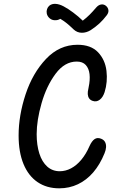

<svg xmlns="http://www.w3.org/2000/svg" viewBox="-20 -977 660 1008"><path d="M77.7 -265.7Q77.7 -370.8 114.4 -482Q151.2 -593.2 221.6 -667.6Q292 -742 387.3 -742Q457.3 -742 494.8 -702.5Q532.2 -663 539 -604.8Q545.8 -546.5 529.2 -493.3Q520.3 -465.8 503.4 -453.2Q486.5 -440.5 466.8 -447.2Q454.5 -451.2 448.1 -460.3Q441.7 -469.5 440.8 -482.4Q440 -495.3 443.7 -510L445.3 -518.8Q453.5 -557.5 450.1 -587.6Q446.7 -617.7 430.2 -635.8Q413.8 -653.8 382.7 -653.8Q319.7 -653.8 271.9 -589.8Q224.2 -525.7 198.3 -435.4Q172.5 -345.2 172.5 -272.8Q172.5 -215 186.6 -170.9Q200.7 -126.8 228 -102.4Q255.3 -78 293.8 -78Q324.2 -78 353.2 -93.3Q382.2 -108.7 406.9 -138.3Q431.7 -168 450 -210.2Q462 -236.8 476.7 -246.7Q491.3 -256.5 510.8 -248.7Q525.7 -242.8 531.8 -230.8Q537.8 -218.8 536.8 -204Q535.8 -189.2 528.8 -172.3Q505 -113.5 469.7 -72.3Q434.3 -31.2 389.2 -9.8Q344 11.7 291 11.7Q225.2 11.7 177.2 -20.9Q129.2 -53.5 103.4 -115.9Q77.7 -178.3 77.7 -265.7ZM235.8 -885.8Q247.8 -872.2 265.3 -870.8Q282.8 -869.5 296.7 -878.2Q316.2 -866.7 331.8 -853.8Q347.3 -841 366.8 -822.2Q385 -805.3 409.2 -805Q433.3 -804.7 456.2 -818.8Q482.2 -835.8 502 -854.1Q521.8 -872.3 540 -896.3Q550.8 -910 549.2 -923.4Q547.5 -936.8 536.5 -946.2Q525.2 -955.5 511.2 -953.5Q497.2 -951.5 484.8 -937.3Q466.5 -915.7 450.5 -899.8Q434.5 -883.8 414.5 -868.5Q391 -891.3 363.8 -911.5Q336.7 -931.7 314.3 -943.5Q291.8 -955.5 271.8 -956.7Q251.8 -957.8 238.8 -947Q231 -940.3 227.2 -929.6Q223.3 -918.8 225.4 -907.1Q227.5 -895.3 235.8 -885.8Z"/></svg>

Font: Monaspace Radon Var
Style: Regular
Weight: 400
Designer: Riley Cran and the Lettermatic Team
Version: Version 1.000 (Monaspace Radon Var)